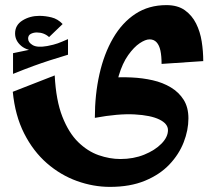

<svg xmlns="http://www.w3.org/2000/svg" viewBox="-20 -421 865 751"><path d="M410 310Q345 310 281 287Q217 264 163.5 217.5Q110 171 74.5 101Q39 31 30 -62L194 -126Q199 -28 224 35.5Q249 99 286 135Q323 171 366 186Q409 201 451 201Q502 201 544 184Q586 167 611.5 141Q637 115 637 88Q637 63 603.5 46.5Q570 30 506.5 26.5Q443 23 351 40L411 -117Q452 -120 495 -118Q538 -116 577.5 -107Q617 -98 648.5 -79Q680 -60 698.5 -30.5Q717 -1 717 42Q717 88 698.5 135.5Q680 183 642.5 222.5Q605 262 547 286Q489 310 410 310ZM351 40Q351 -51 369 -131Q387 -211 422.5 -272Q458 -333 510 -367Q562 -401 631 -401Q675 -401 703 -381Q731 -361 747 -329Q763 -297 769 -258.5Q775 -220 775 -182L612 -171Q612 -202 607.5 -223Q603 -244 592.5 -255.5Q582 -267 565 -267Q549 -267 526.5 -252Q504 -237 481.5 -205.5Q459 -174 444.5 -125Q430 -76 430 -9ZM153 -215 135 -221Q87 -221 63 -241.5Q39 -262 39 -290Q39 -323 68 -341Q97 -359 134 -359Q157 -359 181.5 -353Q206 -347 225 -327L172 -276Q162 -285 150 -289.5Q138 -294 124 -294Q111 -294 100.5 -288.5Q90 -283 90 -270Q90 -255 108 -244.5Q126 -234 165 -241Q191 -246 206 -251.5Q221 -257 246 -268V-217ZM31 -132V-213Q74 -222 108 -229Q142 -236 175 -242Q208 -248 246 -254V-207Q206 -195 175 -185Q144 -175 111 -163Q78 -151 31 -132Z"/></svg>

Font: Marhey Medium
Style: Regular
Weight: 500
Designer: Nur Syamsi & Bustanul Arifin
Foundry: Namelatype
Version: Version 1.000